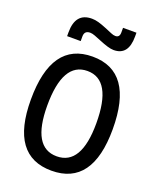

<svg xmlns="http://www.w3.org/2000/svg" viewBox="-168 -1021 921 1128"><g transform="rotate(20 293.0 -456.5)"><path d="M293 9.8Q37.1 9.8 37.1 -341.8Q37.1 -703.1 293 -703.1Q548.8 -703.1 548.8 -341.8Q548.8 9.8 293 9.8ZM293 -80.1Q446.3 -80.1 446.3 -341.8Q446.3 -613.3 293 -613.3Q139.6 -613.3 139.6 -341.8Q139.6 -80.1 293 -80.1ZM109.9 -764.6V-789.1Q109.9 -850.1 135.5 -880.6Q161.1 -911.1 212.4 -911.1Q232.4 -911.1 254.2 -905Q275.9 -898.9 304.2 -887.2Q333 -875.5 348.1 -868.9Q363.3 -862.3 375.5 -862.3Q401.9 -862.3 401.9 -893.6V-922.9H485.8V-898.4Q485.8 -839.8 462.9 -810.5Q439.9 -781.2 394 -781.2Q377.4 -781.2 354.5 -788.1Q331.5 -794.9 299.8 -808.1Q278.8 -816.9 261.2 -823.5Q243.7 -830.1 231 -830.1Q194.8 -830.1 194.8 -793.9V-764.6Z"/></g></svg>

Font: Cascadia Code PL
Style: Regular
Weight: 400
Monospace: yes
Designer: Aaron Bell
Foundry: Saja Typeworks
Version: Version 2102.003